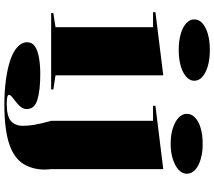

<svg xmlns="http://www.w3.org/2000/svg" viewBox="-71 -698 984 882"><g transform="rotate(90 421.0 -257.0)"><path d="M209 -586Q168 -586 136.5 -595Q105 -604 87 -620.5Q69 -637 69 -657Q69 -679 87 -695Q105 -711 136.5 -720Q168 -729 209 -729Q251 -729 282.5 -720Q314 -711 332.5 -695Q351 -679 351 -657Q351 -637 332.5 -620.5Q314 -604 282.5 -595Q251 -586 209 -586ZM40 0V-10L105 -20V-468H36V-479L326 -515V-20L391 -10V0ZM640 -549Q600 -549 569 -559Q538 -569 520.5 -585.5Q503 -602 503 -623Q503 -645 520.5 -661.5Q538 -678 569 -687Q600 -696 640 -696Q680 -696 711 -687Q742 -678 760 -661.5Q778 -645 778 -623Q778 -602 760 -585.5Q742 -569 711 -559Q680 -549 640 -549ZM460 215Q401 215 348.5 208Q296 201 257 188Q218 175 196 155Q174 135 174 110Q174 88 192.5 75Q211 62 244.5 56Q278 50 321 50Q394 50 437.5 63Q481 76 481 112Q481 127 471.5 139Q462 151 449 161Q436 171 426 179Q416 187 416 194Q416 199 425.5 201.5Q435 204 459 204Q513 204 535.5 185Q558 166 558 129Q558 105 553 75.5Q548 46 535 0V-468H466V-479L757 -515V0Q761 36 756.5 63Q752 90 741 113Q717 165 649 190Q581 215 460 215Z"/></g></svg>

Font: Kalnia SemiExpanded Medium
Style: Regular
Weight: 500
Width: 6
Designer: Frida Medrano
Foundry: Frida Medrano
Version: Version 1.105